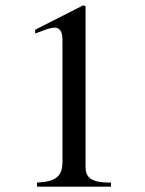

<svg xmlns="http://www.w3.org/2000/svg" viewBox="-20 -696 540 716"><path d="M394 0V-15C319 -15 299 -33 299 -76V-673L290 -676L111 -585V-571L138 -581C156 -588 173 -593 183 -593C204 -593 213 -578 213 -544V-95C213 -40 192 -19 118 -15V0Z"/></svg>

Font: XITS Math
Style: Regular
Weight: 400
Designer: MicroPress Inc., with final additions and corrections provided by Coen Hoffman, Elsevier (retired)
Version: Version 1.302